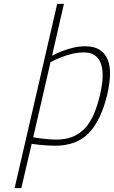

<svg xmlns="http://www.w3.org/2000/svg" viewBox="-20 -750 593 1000"><path d="M273 -23Q321 -23 357.5 -37.5Q394 -52 421.5 -81Q449 -110 468.5 -155Q488 -200 502 -261Q526 -365 504.5 -421Q483 -477 417 -477Q384 -477 352.5 -469Q321 -461 297 -451Q268 -440 243 -426L153 -35Q172 -32 192 -29Q209 -27 230.5 -25Q252 -23 273 -23ZM424 -509Q470 -509 498.5 -491Q527 -473 540.5 -440.5Q554 -408 553 -362Q552 -316 539 -260Q508 -127 444.5 -59Q381 9 266 9Q245 9 223 7.5Q201 6 184 4Q164 2 145 -1L91 230H56L278 -730H313L251 -460Q276 -473 304 -484Q328 -493 359 -501Q390 -509 424 -509Z"/></svg>

Font: Panefresco 1wt
Style: Italic
Weight: 250
Version: Version 1.000